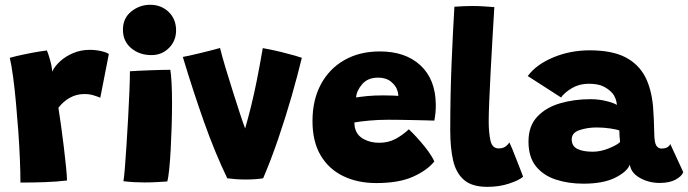

<svg xmlns="http://www.w3.org/2000/svg" viewBox="-20 -742 2810 784"><path d="M193 -449.5Q203 -471 225.2 -491.5Q247.5 -512 278.8 -525.2Q310 -538.5 347 -538.5Q370 -538.5 392.2 -533.5Q414.5 -528.5 424.5 -521.5L389.5 -343Q379 -347.5 362 -352.8Q345 -358 324.5 -358Q292.5 -358 265.5 -343Q238.5 -328 218.5 -302Q223 -274 229 -231.2Q235 -188.5 240.5 -142.8Q246 -97 249.8 -59.5Q253.5 -22 253.5 -5Q213.5 0 162.2 1.8Q111 3.5 63.5 3.5Q63.5 -37 61.2 -91.2Q59 -145.5 54.8 -205Q50.5 -264.5 45.2 -322Q40 -379.5 33.5 -427.8Q27 -476 20 -506Q47 -513.5 79.8 -520.2Q112.5 -527 138.5 -531.2Q164.5 -535.5 171.5 -536Q177.5 -522.5 185 -495.2Q192.5 -468 193 -449.5Z M598.5 -517Q549.5 -517 515.8 -545.2Q482 -573.5 482 -620.5Q482 -668 516.2 -695.2Q550.5 -722.5 593 -722.5Q638.5 -722.5 668.8 -693.2Q699 -664 699 -618Q699 -575.5 670 -546.2Q641 -517 598.5 -517ZM663 -1Q654 -0.5 627.2 1.2Q600.5 3 571 3Q549.5 3 527.5 1.8Q505.5 0.5 484 -2Q486.5 -15 489.8 -54.8Q493 -94.5 496.5 -148.8Q500 -203 503.2 -261Q506.5 -319 508.5 -369.5Q510.5 -420 510.5 -451Q522 -452 544 -453Q566 -454 591.2 -455Q616.5 -456 639.2 -456.5Q662 -457 675.5 -457Q678.5 -440.5 680.5 -404.2Q682.5 -368 682.5 -323Q682.5 -277.5 681 -227.8Q679.5 -178 677 -132Q674.5 -86 671 -51.2Q667.5 -16.5 663 -1Z M1053 -545.5Q1092.5 -538.5 1127 -530Q1161.5 -521.5 1184.5 -514.8Q1207.5 -508 1212.5 -506Q1195.5 -435.5 1170.8 -349Q1146 -262.5 1116 -175Q1086 -87.5 1054.5 -14Q1024.5 -9 982.5 -9Q961.5 -9 941.5 -10.5Q921.5 -12 908 -14Q857 -120 812.8 -245Q768.5 -370 726.5 -509.5Q734 -510.5 753 -514.8Q772 -519 795.8 -524.8Q819.5 -530.5 841.8 -536.2Q864 -542 878.5 -546Q887 -511.5 901.2 -464.2Q915.5 -417 931 -368Q946.5 -319 959.8 -278.5Q973 -238 981 -217.5Q993.5 -261 1005.2 -308.2Q1017 -355.5 1028.5 -413Q1040 -470.5 1053 -545.5Z M1753.5 -82.5Q1723.5 -46 1666 -20.2Q1608.5 5.5 1516.5 5.5Q1440.5 5.5 1381.8 -22.8Q1323 -51 1289.5 -107.2Q1256 -163.5 1256 -247.5Q1256 -333.5 1290 -397.2Q1324 -461 1386 -496.5Q1448 -532 1531 -532Q1635.5 -532 1696.8 -475.2Q1758 -418.5 1759.5 -316.5Q1760 -282 1753.5 -249.5Q1746 -250 1720 -250.5Q1694 -251 1662 -251.8Q1630 -252.5 1602.8 -252.8Q1575.5 -253 1564.5 -253Q1523.5 -253 1486.8 -249.5Q1450 -246 1427 -242Q1427 -225.5 1431.5 -213Q1440 -187 1467 -173Q1494 -159 1528 -159Q1565 -159 1594 -174.2Q1623 -189.5 1649.5 -214Q1652.5 -211.5 1665.8 -198Q1679 -184.5 1696.5 -164.5Q1714 -144.5 1729.8 -122.8Q1745.5 -101 1753.5 -82.5ZM1434 -344Q1452.5 -347 1480.2 -349.8Q1508 -352.5 1545 -352.5Q1565 -352.5 1582.2 -351.8Q1599.5 -351 1606.5 -350.5Q1606.5 -359 1603.5 -369.5Q1597.5 -391.5 1577 -408.2Q1556.5 -425 1524.5 -425Q1481.5 -425 1458.8 -398.2Q1436 -371.5 1434 -344Z M2116 -20.5Q2101 -6.5 2060 7.2Q2019 21 1970 21Q1907.5 21 1874.8 -7.2Q1842 -35.5 1830.2 -87Q1818.5 -138.5 1818.5 -208.5Q1818.5 -353 1824 -485Q1829.5 -617 1835.5 -714.5Q1875.5 -717.5 1909 -717.5Q1930 -717.5 1951.5 -716.2Q1973 -715 1998.5 -713Q1995 -655 1991 -586.2Q1987 -517.5 1983.5 -450.5Q1980 -383.5 1977.8 -329.8Q1975.5 -276 1975.5 -247.5Q1975.5 -202 1982.5 -169Q1989.5 -136 2016 -136Q2032.5 -136 2042.8 -142.8Q2053 -149.5 2060 -160.5Q2063.5 -154 2071.8 -133.8Q2080 -113.5 2089.5 -89.2Q2099 -65 2106.5 -45.5Q2114 -26 2116 -20.5Z M2362.5 8Q2300.5 8 2249.5 -8.8Q2198.5 -25.5 2168.2 -63.2Q2138 -101 2138 -164Q2138 -227.5 2173.8 -265.5Q2209.5 -303.5 2267.2 -320.2Q2325 -337 2391 -337Q2425.5 -337 2456.2 -329.2Q2487 -321.5 2499 -313.5Q2498.5 -325 2493.5 -338.8Q2488.5 -352.5 2480 -362Q2466 -378 2444 -389Q2422 -400 2384 -400Q2346 -400 2316 -382.5Q2286 -365 2271 -344L2135 -431.5Q2169 -478 2238.2 -507.2Q2307.5 -536.5 2388 -536.5Q2478 -536.5 2532.5 -508.8Q2587 -481 2614.5 -428.5Q2639.5 -380 2646.5 -309Q2648.5 -281 2649.8 -253.8Q2651 -226.5 2651.5 -199.5Q2652 -160 2659.8 -147.8Q2667.5 -135.5 2681 -135.5Q2709 -135.5 2717 -154L2770 -39Q2763.5 -22 2738.5 -8.5Q2713.5 5 2673.5 5Q2629 5 2592.5 -15.8Q2556 -36.5 2552 -70Q2540.5 -40.5 2491.8 -16.2Q2443 8 2362.5 8ZM2400.5 -122.5Q2432 -122.5 2465.5 -136Q2499 -149.5 2512 -162Q2510.5 -173 2509.8 -186.8Q2509 -200.5 2509 -209Q2499 -213.5 2471.8 -217.5Q2444.5 -221.5 2416.5 -221.5Q2378.5 -221.5 2346.5 -210.8Q2314.5 -200 2314.5 -173Q2314.5 -145.5 2337.5 -134Q2360.5 -122.5 2400.5 -122.5Z"/></svg>

Font: Grandstander ExtraBold
Style: Regular
Weight: 800
Designer: Tyler Finck
Foundry: Etcetera Type Co
Version: Version 1.200; ttfautohint (v1.8.3)